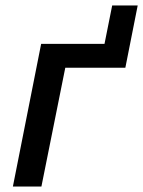

<svg xmlns="http://www.w3.org/2000/svg" viewBox="-20 -680 522 700"><path d="M27 0 130 -520H361L389 -660H482L437 -433H218L131 0Z"/></svg>

Font: IBM Plex Sans Medium
Style: Italic
Weight: 500
Italic angle: -11.31°
Designer: Mike Abbink, Paul van der Laan, Pieter van Rosmalen
Foundry: Bold Monday
Version: Version 3.201